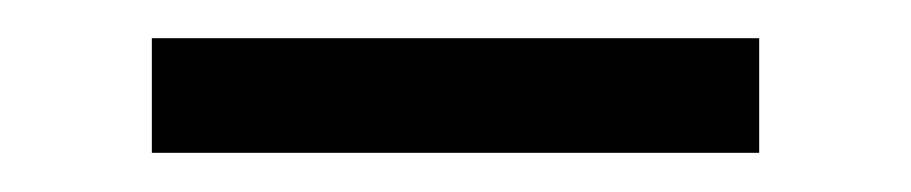

<svg xmlns="http://www.w3.org/2000/svg" viewBox="-20 -660 465 98"><path d="M57.5 -582V-640.5H367.5V-582Z"/></svg>

Font: Anek Gujarati SemiExpanded
Style: Regular
Weight: 400
Width: 6
Designer: Mrunmayee Ghaisas (Gujarati), Yesha Goshar (Latin)
Foundry: Ek Type
Version: Version 1.003